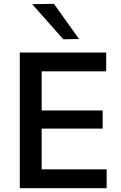

<svg xmlns="http://www.w3.org/2000/svg" viewBox="-20 -989 634 1009"><path d="M84 0V-713H538V-614H199V-408.5H519.5V-313H199V-99H540.5V0ZM312.5 -782.5Q272.5 -828 232 -873.5Q191.5 -919 149 -967L263.5 -969Q296.5 -922.5 329.5 -876.2Q362.5 -830 395.5 -784Z"/></svg>

Font: Heraclito Medium
Style: Regular
Weight: 500
Designer: Kostas Bartsokas (font) & Cristiano Sobral (main changes)
Foundry: Kostas Bartsokas (font) & Cristiano Sobral (main changes)
Version: Version 1.00;July 8, 2020;FontCreator 13.0.0.2655 64-bit